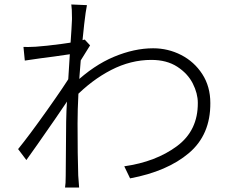

<svg xmlns="http://www.w3.org/2000/svg" viewBox="-20 -806 1040 859"><path d="M865 -346Q865 -388 842.5 -432.5Q820 -477 773 -507.5Q726 -538 657 -538Q565 -538 477.5 -493Q390 -448 313 -369V-433Q399 -514 490 -552Q581 -590 665 -590Q732 -590 790.5 -560Q849 -530 885 -474.5Q921 -419 921 -345Q922 -203 825 -121Q728 -39 562 -8L536 -62Q677 -82 771.5 -152Q866 -222 865 -346ZM221 -553Q164 -546 91 -535L85 -596Q103 -595 140 -597Q185 -600 256 -609.5Q327 -619 359 -629L383 -603Q374 -589 342 -537L324 -506L307 -394Q281 -352 227 -274Q133 -138 98 -90L61 -139Q110 -199 191.5 -314Q273 -429 298 -472L303 -535L311 -566ZM302 -727Q302 -767 299 -786L369 -783Q358 -731 342.5 -552Q327 -373 327 -254Q327 -108 330 -21Q332 6 334 33H271Q274 17 274 -19Q275 -140 276 -261Q276 -295 281.5 -389.5Q287 -484 293 -573Q302 -704 302 -719Z"/></svg>

Font: 寒蝉端黑体 Light
Style: Regular
Weight: 300
Designer: ChillDuanSans {Warren2060}; 
Source Han Sans {Ryoko NISHIZUKA 西塚涼子 (kana, bopomofo & ideographs); Paul D. Hunt (Latin, G
Foundry: ChillType&Adobe
Version: Version 1.300;Glyphs 3.3 (3306)